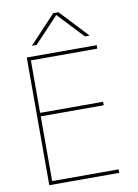

<svg xmlns="http://www.w3.org/2000/svg" viewBox="-101 -1016 775 1081"><g transform="rotate(-10 286.0 -475.0)"><path d="M461 -790H434L297 -936H295L158 -790H131L281 -950H311ZM111 -390V-20H491V0H91V-730H491V-710H111V-410H471V-390Z"/></g></svg>

Font: Mplus 1p Thin
Style: Regular
Weight: 250
Version: Version 1.061